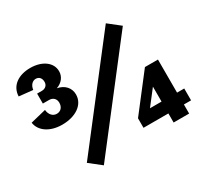

<svg xmlns="http://www.w3.org/2000/svg" viewBox="-147 -914 1205 1136"><g transform="rotate(-30 456.0 -346.0)"><path d="M169 -316C259 -316 328 -360 328 -431C328 -475 298 -510 248 -519C287 -533 310 -563 310 -600C310 -660 252 -702 171 -702C93 -702 31 -664 28 -590L122 -580C126 -612 146 -630 167 -630C189 -630 204 -615 204 -588C204 -565 187 -550 164 -550H131V-482H173C200 -482 218 -465 218 -438C218 -408 200 -388 173 -388C146 -388 126 -410 123 -443L17 -417C25 -358 84 -316 169 -316ZM261 15 771 -644 691 -707 181 -48ZM745 2H851V-60H900V-141H851V-367H762L575 -125V-60H745ZM666 -141 745 -243V-141Z"/></g></svg>

Font: Ronzino
Style: Bold
Weight: 700
Designer: Nunzio Mazzaferro
Foundry: Collletttivo
Version: Version 1.000;Glyphs 3.3 (3337)